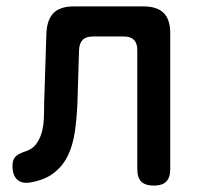

<svg xmlns="http://www.w3.org/2000/svg" viewBox="-20 -570 640 600"><path d="M125 -466Q127 -509 147.5 -529.5Q168 -550 211 -550H428Q471 -550 491.5 -529.5Q512 -509 512 -466V-42Q512 -15 499.5 -2.5Q487 10 461 10Q434 10 421.5 -2.5Q409 -15 409 -42V-414Q409 -435 398.5 -445.5Q388 -456 367 -456H271Q249 -456 238.5 -445.5Q228 -435 227 -414L222 -249Q220 -201 214 -159Q208 -117 192.5 -84.5Q177 -52 149 -30Q121 -8 76 0Q49 5 34 -8.5Q19 -22 19 -52Q19 -70 27.5 -79.5Q36 -89 57 -96Q80 -103 92 -118.5Q104 -134 110 -154.5Q116 -175 117 -199.5Q118 -224 118 -249Z"/></svg>

Font: Maple Mono Normal NL Medium
Style: Regular
Weight: 500
Monospace: yes
Designer: subframe7536
Version: Version 7.000